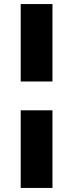

<svg xmlns="http://www.w3.org/2000/svg" viewBox="-20 -797 372 946"><path d="M82 -395.5V-777H238.5V-395.5ZM82 129V-253.5H238.5V129Z"/></svg>

Font: Epilogue Black
Style: Regular
Weight: 900
Designer: Tyler Finck
Foundry: Etcetera Type Co
Version: Version 2.111; ttfautohint (v1.8.3)